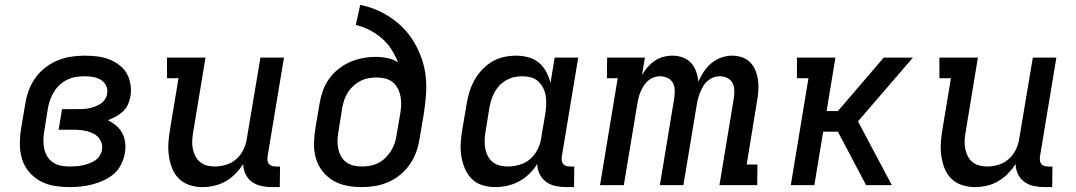

<svg xmlns="http://www.w3.org/2000/svg" viewBox="-20 -755 4390 783"><path d="M265 8Q233 8 202 3Q171 -2 144.5 -16.5Q118 -31 98.5 -54Q79 -77 70 -106Q61 -135 61 -167Q61 -199 66 -231L83 -331Q87 -358 97 -385.5Q107 -413 124 -437Q141 -461 165 -479.5Q189 -498 216 -509Q243 -520 271 -524Q299 -528 326 -528Q351 -528 376 -525Q401 -522 423.5 -513.5Q446 -505 465.5 -490.5Q485 -476 496.5 -456Q508 -436 512 -411.5Q516 -387 512 -362Q509 -345 501.5 -328.5Q494 -312 481 -300Q468 -288 452 -279.5Q436 -271 420 -265Q438 -256 453.5 -243Q469 -230 478.5 -212Q488 -194 490.5 -172.5Q493 -151 489 -129Q485 -107 474 -84.5Q463 -62 444.5 -46Q426 -30 403 -19.5Q380 -9 357 -3Q334 3 311 5.5Q288 8 265 8ZM266 -76Q279 -76 292 -77Q305 -78 318 -81Q331 -84 343.5 -88.5Q356 -93 367.5 -100.5Q379 -108 386.5 -120Q394 -132 396 -144Q398 -159 394 -172Q390 -185 381.5 -194.5Q373 -204 361 -210Q349 -216 336 -219.5Q323 -223 309 -224.5Q295 -226 281 -226H219L233 -310H295Q307 -310 319 -310.5Q331 -311 343 -313.5Q355 -316 367.5 -320.5Q380 -325 390.5 -332Q401 -339 408 -350Q415 -361 417 -373Q420 -391 412.5 -406Q405 -421 391 -429.5Q377 -438 360.5 -441Q344 -444 326 -444Q309 -444 291.5 -441.5Q274 -439 257.5 -431.5Q241 -424 226.5 -411.5Q212 -399 202 -383.5Q192 -368 185.5 -351Q179 -334 176 -317L160 -217Q157 -199 157 -181Q157 -163 161 -146Q165 -129 174.5 -114.5Q184 -100 198.5 -91Q213 -82 230.5 -79Q248 -76 266 -76Z M805 8Q778 8 752.5 -0.5Q727 -9 709 -27Q691 -45 681.5 -70Q672 -95 668.5 -121.5Q665 -148 667 -175.5Q669 -203 674 -231L708 -436H661V-520H818L768 -217Q765 -200 764 -183Q763 -166 766 -150Q769 -134 776 -119.5Q783 -105 795.5 -94.5Q808 -84 823.5 -80Q839 -76 856 -76Q879 -76 903 -83.5Q927 -91 945 -107.5Q963 -124 973.5 -146.5Q984 -169 987 -192L1042 -520H1138L1071 -116Q1070 -108 1071 -100Q1072 -92 1076.5 -86.5Q1081 -81 1088.5 -78.5Q1096 -76 1104 -76H1122L1121 8H1090Q1067 8 1046 3.5Q1025 -1 1008 -13Q991 -25 981.5 -44.5Q972 -64 972 -86Q958 -65 940 -46.5Q922 -28 900 -15.5Q878 -3 853.5 2.5Q829 8 805 8Z M1455 8Q1423 8 1393 2Q1363 -4 1338 -19Q1313 -34 1295 -57Q1277 -80 1268.5 -108.5Q1260 -137 1260.5 -168.5Q1261 -200 1266 -231L1283 -331Q1287 -357 1296 -383Q1305 -409 1321 -432Q1337 -455 1359.5 -473Q1382 -491 1407.5 -502Q1433 -513 1459.5 -518Q1486 -523 1512 -523Q1537 -523 1560.5 -518Q1584 -513 1603 -501Q1592 -529 1576 -554Q1560 -579 1537.5 -598.5Q1515 -618 1488 -632Q1461 -646 1431 -653L1449 -735Q1485 -728 1518 -713.5Q1551 -699 1580 -678.5Q1609 -658 1632.5 -632Q1656 -606 1673 -575.5Q1690 -545 1701.5 -510.5Q1713 -476 1716.5 -439.5Q1720 -403 1717 -365Q1714 -327 1708 -289L1691 -189Q1687 -162 1677.5 -135.5Q1668 -109 1651.5 -85Q1635 -61 1612.5 -42.5Q1590 -24 1563.5 -12.5Q1537 -1 1509.5 3.5Q1482 8 1455 8ZM1456 -76Q1472 -76 1489 -79Q1506 -82 1522 -90Q1538 -98 1551 -110.5Q1564 -123 1573.5 -138Q1583 -153 1589 -169.5Q1595 -186 1597 -203L1613 -296Q1616 -314 1616 -331.5Q1616 -349 1612.5 -365.5Q1609 -382 1601 -396.5Q1593 -411 1580 -421Q1567 -431 1550 -435Q1533 -439 1515 -439Q1499 -439 1482.5 -436Q1466 -433 1451 -425.5Q1436 -418 1422.5 -406Q1409 -394 1399.5 -379.5Q1390 -365 1384.5 -349Q1379 -333 1376 -317L1360 -217Q1357 -200 1356.5 -182.5Q1356 -165 1359.5 -148.5Q1363 -132 1371 -117.5Q1379 -103 1392 -93.5Q1405 -84 1421.5 -80Q1438 -76 1456 -76Z M2000 8Q1972 8 1946.5 0Q1921 -8 1903 -26.5Q1885 -45 1875 -69.5Q1865 -94 1861 -120.5Q1857 -147 1859 -175Q1861 -203 1866 -231L1883 -331Q1887 -356 1894.5 -380.5Q1902 -405 1914.5 -427.5Q1927 -450 1945.5 -470Q1964 -490 1986.5 -503.5Q2009 -517 2034.5 -522.5Q2060 -528 2085 -528Q2110 -528 2134.5 -521.5Q2159 -515 2177.5 -499.5Q2196 -484 2207.5 -462.5Q2219 -441 2225 -417L2242 -520H2338L2271 -116Q2270 -108 2271 -100Q2272 -92 2276.5 -86.5Q2281 -81 2288.5 -78.5Q2296 -76 2304 -76H2322L2321 8H2290Q2267 8 2245.5 3.5Q2224 -1 2207 -13.5Q2190 -26 2180.5 -45.5Q2171 -65 2171 -87Q2158 -65 2139 -46.5Q2120 -28 2097 -15.5Q2074 -3 2049 2.5Q2024 8 2000 8ZM2051 -76Q2074 -76 2098.5 -83Q2123 -90 2142 -106.5Q2161 -123 2172.5 -146Q2184 -169 2187 -192L2204 -292Q2207 -310 2207.5 -328.5Q2208 -347 2205.5 -364Q2203 -381 2195 -396.5Q2187 -412 2174.5 -423.5Q2162 -435 2145 -439.5Q2128 -444 2109 -444Q2093 -444 2077 -440.5Q2061 -437 2045.5 -428.5Q2030 -420 2018 -407.5Q2006 -395 1997.5 -380Q1989 -365 1984 -349Q1979 -333 1976 -317L1960 -217Q1957 -200 1956.5 -183Q1956 -166 1959 -149.5Q1962 -133 1969.5 -118.5Q1977 -104 1989.5 -94Q2002 -84 2018 -80Q2034 -76 2051 -76Z M2427 0 2499 -436H2455L2456 -520H2610L2598 -449Q2608 -466 2621 -481Q2634 -496 2650 -507Q2666 -518 2685 -523Q2704 -528 2723 -528Q2745 -528 2765 -520.5Q2785 -513 2798.5 -498Q2812 -483 2819 -463Q2826 -443 2828 -422Q2837 -443 2850.5 -463Q2864 -483 2882 -498Q2900 -513 2922 -520.5Q2944 -528 2966 -528Q2988 -528 3007.5 -521Q3027 -514 3040.5 -499.5Q3054 -485 3061.5 -466Q3069 -447 3071.5 -426.5Q3074 -406 3072.5 -384.5Q3071 -363 3067 -341L3025 -84H3069L3068 0H2914L2973 -357Q2975 -373 2974.5 -389Q2974 -405 2966.5 -418Q2959 -431 2945 -437.5Q2931 -444 2915 -444Q2902 -444 2889 -439Q2876 -434 2865 -424.5Q2854 -415 2847 -402.5Q2840 -390 2835 -377.5Q2830 -365 2826.5 -352Q2823 -339 2821 -325L2767 0H2671L2730 -357Q2732 -373 2731.5 -389Q2731 -405 2723.5 -418Q2716 -431 2701.5 -437.5Q2687 -444 2672 -444Q2658 -444 2645 -439Q2632 -434 2621.5 -424.5Q2611 -415 2603.5 -402.5Q2596 -390 2591 -377.5Q2586 -365 2583 -352Q2580 -339 2578 -325L2524 0Z M3205 0 3277 -436H3230V-520H3387L3351 -302H3397L3584 -520H3703L3479 -260L3617 0H3512L3397 -218H3337L3301 0Z M3955 8Q3928 8 3902.5 -0.5Q3877 -9 3859 -27Q3841 -45 3831.5 -70Q3822 -95 3818.5 -121.5Q3815 -148 3817 -175.5Q3819 -203 3824 -231L3858 -436H3811V-520H3968L3918 -217Q3915 -200 3914 -183Q3913 -166 3916 -150Q3919 -134 3926 -119.5Q3933 -105 3945.5 -94.5Q3958 -84 3973.5 -80Q3989 -76 4006 -76Q4029 -76 4053 -83.5Q4077 -91 4095 -107.5Q4113 -124 4123.5 -146.5Q4134 -169 4137 -192L4192 -520H4288L4221 -116Q4220 -108 4221 -100Q4222 -92 4226.5 -86.5Q4231 -81 4238.5 -78.5Q4246 -76 4254 -76H4272L4271 8H4240Q4217 8 4196 3.5Q4175 -1 4158 -13Q4141 -25 4131.5 -44.5Q4122 -64 4122 -86Q4108 -65 4090 -46.5Q4072 -28 4050 -15.5Q4028 -3 4003.5 2.5Q3979 8 3955 8Z"/></svg>

Font: Iosevka Etoile Medium
Style: Italic
Weight: 500
Italic angle: -9°
Designer: Belleve Invis
Foundry: Belleve Invis
Version: Version 22.1.2; ttfautohint (v1.8.4)